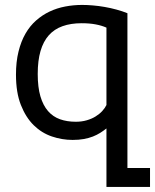

<svg xmlns="http://www.w3.org/2000/svg" viewBox="-20 -549 620 768"><path d="M405.8 198.7V-35.2Q394 -25.9 380.9 -17.6Q367.7 -9.3 351.6 -2.9Q335.4 3.4 315.4 7.1Q295.4 10.7 270.5 10.7Q228 10.7 187.3 -3.2Q146.5 -17.1 114.7 -48.3Q83 -79.6 63.5 -129.2Q43.9 -178.7 43.9 -250.5Q43.9 -301.8 54 -342.5Q64 -383.3 81.8 -414.3Q99.6 -445.3 124.3 -467Q148.9 -488.8 178.2 -502.7Q207.5 -516.6 240.7 -522.9Q273.9 -529.3 308.6 -529.3Q328.6 -529.3 351.8 -527.3Q375 -525.4 398.7 -521.2Q422.4 -517.1 445.8 -510.7Q469.2 -504.4 489.7 -496.1V123H580.1V198.7ZM405.8 -438.5Q387.2 -446.8 362.8 -451.4Q338.4 -456.1 306.6 -456.1Q263.2 -456.1 230.2 -444.3Q197.3 -432.6 175.3 -408Q153.3 -383.3 142.1 -345Q130.9 -306.6 130.9 -252.9Q130.9 -200.2 141.6 -163.8Q152.3 -127.4 172.1 -104.7Q191.9 -82 220 -72Q248 -62 283.2 -62Q307.1 -62 327.1 -67.9Q347.2 -73.7 362.5 -83.3Q377.9 -92.8 388.9 -104.7Q399.9 -116.7 405.8 -128.9Z"/></svg>

Font: Arian AMU
Style: Regular
Weight: 400
Designer: Ruben Hakobyan (Tarumian)
Foundry: Ruben Hakobyan (Tarumian)
Version: Version 4.003